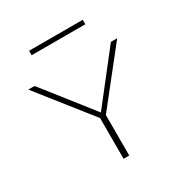

<svg xmlns="http://www.w3.org/2000/svg" viewBox="-145 -712 781 821"><g transform="rotate(-30 245.5 -301.0)"><path d="M377 -580H112V-602H377ZM259 -200V0H231V-201L26 -460H57L246 -220L434 -460H465Z"/></g></svg>

Font: Ysabeau SC Extralight
Style: Regular
Weight: 200
Designer: Christian Thalmann (Catharsis Fonts)
Version: Version 0.003